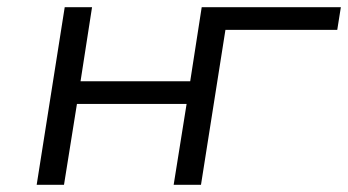

<svg xmlns="http://www.w3.org/2000/svg" viewBox="-20 -514 968 534"><path d="M82 0 160 -494H236L204 -288H509L541 -494H928L918 -431H607L539 0H463L499 -225H194L158 0Z"/></svg>

Font: Nunito Sans 7pt Expanded Light
Style: Italic
Weight: 300
Width: 7
Italic angle: -9°
Designer: Vernon Adams
Foundry: Vernon Adams
Version: Version 3.101;gftools[0.9.27]